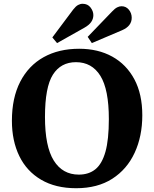

<svg xmlns="http://www.w3.org/2000/svg" viewBox="-20 -982 815 1016"><path d="M383 14Q274 14 197.5 -31Q121 -76 82 -156.5Q43 -237 43 -343Q43 -464 87 -549.5Q131 -635 211 -679.5Q291 -724 399 -724Q499 -724 574 -682.5Q649 -641 691 -562.5Q733 -484 733 -372Q733 -261 692.5 -173.5Q652 -86 574 -36Q496 14 383 14ZM397 -58Q450 -58 485 -86.5Q520 -115 538 -179Q556 -243 556 -352Q556 -509 511 -581Q466 -653 382 -653Q302 -653 260 -587Q218 -521 218 -363Q218 -207 264.5 -132.5Q311 -58 397 -58ZM282 -754 257 -784 367 -931Q381 -949 393 -955.5Q405 -962 417 -962Q444 -962 459 -942.5Q474 -923 474 -902Q474 -882 462.5 -865.5Q451 -849 426 -835ZM466 -754 444 -787 573 -921Q588 -937 600 -943Q612 -949 623 -949Q647 -949 662 -930.5Q677 -912 677 -888Q677 -844 626 -822Z"/></svg>

Font: Literata 36pt
Style: Bold
Weight: 700
Designer: Latin by Veronika Burian and Jose Scaglione. Greek by Irene Vlachou. Cyrillic by Vera Evstafieva.
Foundry: TypeTogether
Version: Version 3.002